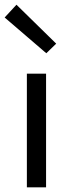

<svg xmlns="http://www.w3.org/2000/svg" viewBox="-33 -801 299 821"><path d="M81.9 0V-486H164V0ZM165 -573.3 -13.1 -726.2 37.4 -780.8 207.3 -614.3Z"/></svg>

Font: Source Sans 3 Variable
Style: Regular
Weight: 200
Designer: Paul D. Hunt
Foundry: Adobe Systems Incorporated
Version: Version 3.026